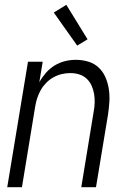

<svg xmlns="http://www.w3.org/2000/svg" viewBox="-20 -776 540 796"><path d="M10 0 96 -520H157L143 -435Q154 -455 170 -473.5Q186 -492 206.5 -504.5Q227 -517 249.5 -522.5Q272 -528 294 -528Q321 -528 346 -520.5Q371 -513 389 -496Q407 -479 417 -456Q427 -433 431 -407.5Q435 -382 433.5 -355.5Q432 -329 428 -302L378 0H317L368 -311Q372 -331 372.5 -350Q373 -369 370 -387Q367 -405 359.5 -421.5Q352 -438 339 -450Q326 -462 308.5 -467.5Q291 -473 271 -473Q254 -473 236.5 -469Q219 -465 202.5 -456Q186 -447 172.5 -433.5Q159 -420 149.5 -403.5Q140 -387 134.5 -370Q129 -353 126 -335L71 0ZM300 -587 203 -724 255 -756 343 -613Z"/></svg>

Font: Iosevka Term Curly Light
Style: Italic
Weight: 300
Italic angle: -9°
Designer: Belleve Invis
Foundry: Belleve Invis
Version: Version 32.3.0